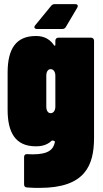

<svg xmlns="http://www.w3.org/2000/svg" viewBox="-20 -703 499 933"><path d="M345 -683H246C238 -683 233 -680 228 -674L151 -580C148 -577 147 -574 147 -571C147 -566 152 -562 160 -562H282C290 -562 296 -565 300 -572L355 -665C357 -668 358 -671 358 -674C358 -680 353 -683 345 -683ZM249 -505V-485C249 -480 245 -479 242 -484C214 -525 175 -528 154 -528C58 -528 17 -466 17 -350V-170C17 -60 54 8 154 8C170 8 204 7 231 -19C235 -22 247 -18 247 -14C240 23 217 47 138 47C130 47 122 46 113 46C103 45 97 50 97 60V193C97 202 102 208 112 208C134 210 154 210 173 210C394 210 437 101 437 -34V-505C437 -514 431 -520 422 -520H264C255 -520 249 -514 249 -505ZM226 -153C213 -153 205 -166 205 -185V-335C205 -354 213 -367 226 -367C240 -367 249 -354 249 -335V-185C249 -166 240 -153 226 -153Z"/></svg>

Font: Barlow Condensed Black
Style: Regular
Weight: 900
Width: 3
Designer: Jeremy Tribby
Foundry: Tribby Type
Version: Version 1.422;hotconv 1.0.109;makeotfexe 2.5.65596